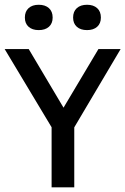

<svg xmlns="http://www.w3.org/2000/svg" viewBox="-38 -806 539 826"><path d="M184 0V-298.5L205 -223.5L-18 -595H85.5L248.5 -320.5H222L385.5 -595H481L261 -223.5L281.5 -297.5V0ZM336.5 -676.5Q308.5 -676.5 292.5 -690.8Q276.5 -705 276.5 -730.5Q276.5 -756.5 292.5 -771Q308.5 -785.5 336.5 -785.5Q364 -785.5 380 -771Q396 -756.5 396 -730.5Q396 -705 380 -690.8Q364 -676.5 336.5 -676.5ZM128.5 -676.5Q101 -676.5 85 -690.8Q69 -705 69 -730.5Q69 -756.5 85 -771Q101 -785.5 128.5 -785.5Q156.5 -785.5 172.5 -771Q188.5 -756.5 188.5 -730.5Q188.5 -705 172.5 -690.8Q156.5 -676.5 128.5 -676.5Z"/></svg>

Font: Encode Sans SC Condensed Medium
Style: Regular
Weight: 500
Width: 3
Designer: Multiple Designers
Foundry: Impallari Type
Version: Version 3.002